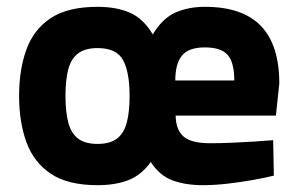

<svg xmlns="http://www.w3.org/2000/svg" viewBox="-20 -531 874 563"><path d="M266 12Q179 12 129 -21.5Q79 -55 57.5 -114Q36 -173 36 -250Q36 -327 57.5 -386Q79 -445 129 -478Q179 -511 266 -511Q322 -511 361.5 -493.5Q401 -476 428 -430Q456 -477 494 -494Q532 -511 581 -511Q691 -511 745 -455Q799 -399 799 -286L789 -192H495Q496 -149 519 -130Q542 -111 596 -111Q626 -111 660.5 -112.5Q695 -114 727 -116Q759 -118 781 -120L783 -16Q759 -10 723 -3.5Q687 3 648 7.5Q609 12 575 12Q524 12 486 -2Q448 -16 422 -56Q395 -18 357 -3Q319 12 266 12ZM266 -109Q303 -109 323.5 -125Q344 -141 352 -172.5Q360 -204 360 -250Q360 -319 341 -354.5Q322 -390 266 -390Q229 -390 208.5 -374Q188 -358 180 -327Q172 -296 172 -250Q172 -204 180 -172.5Q188 -141 208.5 -125Q229 -109 266 -109ZM494 -295H667Q667 -348 647.5 -370Q628 -392 581 -392Q533 -392 513.5 -368Q494 -344 494 -295Z"/></svg>

Font: Titillium Web
Style: Bold
Weight: 700
Designer: Mohamed Gaber, Accademia di Belle Arti di Urbino
Foundry: Kief Type Foundry, Accademia di Belle Arti di Urbino
Version: Version 3.000